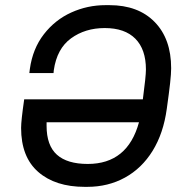

<svg xmlns="http://www.w3.org/2000/svg" viewBox="-20 -716 728 746"><path d="M645 -451Q645 -430 641 -393.5Q637 -357 628 -293Q615 -198 573 -130Q531 -62 465.5 -26Q400 10 319 10H309Q195 10 128.5 -48Q62 -106 62 -219Q62 -247 74 -330H535Q547 -420 547 -446Q547 -524 506 -565.5Q465 -607 387 -607Q311 -607 256 -567Q201 -527 189 -443L188 -432H94L96 -448Q107 -527 150.5 -583Q194 -639 257 -667.5Q320 -696 390 -696H405Q517 -696 581 -630.5Q645 -565 645 -451ZM520 -241H161V-227Q161 -151 201 -115Q241 -79 321 -79Q476 -79 520 -241Z"/></svg>

Font: Chivo
Style: Italic
Weight: 400
Italic angle: -8.05°
Designer: Hector Gatti
Foundry: Omnibus-Type
Version: Version 1.007